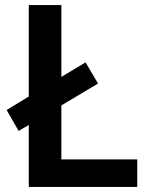

<svg xmlns="http://www.w3.org/2000/svg" viewBox="-20 -734 590 754"><path d="M93 0H519V-108H221V-320L365 -406L316 -489L221 -432V-714H93V-355L6 -302L53 -220L93 -243Z"/></svg>

Font: Noto Sans Bengali UI SemiBold
Style: Regular
Weight: 600
Designer: Jelle Bosma - Monotype Design Team
Foundry: Monotype Imaging Inc.
Version: Version 2.003